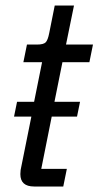

<svg xmlns="http://www.w3.org/2000/svg" viewBox="-20 -678 358 698"><path d="M210 0H104Q54 0 54 -45Q54 -53 55 -60Q56 -67 58 -75L94 -254H31L42 -308H104L133 -452H65L78 -516H114Q138 -516 146 -524Q154 -532 159 -558L179 -658H249L220 -516H318L305 -452H207L178 -308H271L260 -254H168L130 -64H223Z"/></svg>

Font: IBM Plex Sans Cond
Style: Italic
Weight: 400
Width: 3
Italic angle: -11°
Designer: Mike Abbink, Paul van der Laan, Pieter van Rosmalen
Foundry: Bold Monday
Version: Version 1.3